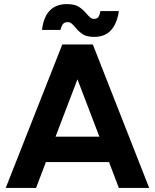

<svg xmlns="http://www.w3.org/2000/svg" viewBox="-20 -917 756 937"><path d="M512 -126H204L156 0H8L284 -700H433L708 0H560ZM465 -250 358 -530 251 -250ZM347 -784Q336 -797 328.5 -803Q321 -809 310 -809Q297 -809 289 -801.5Q281 -794 275 -771H185Q192 -833 222.5 -865Q253 -897 306 -897Q344 -897 364.5 -884Q385 -871 403 -849Q415 -836 422 -830.5Q429 -825 439 -825Q454 -825 460.5 -834.5Q467 -844 470 -863H560Q552 -804 522.5 -770.5Q493 -737 440 -737Q404 -737 384.5 -749.5Q365 -762 347 -784Z"/></svg>

Font: Oak Sans
Style: Bold
Weight: 700
Designer: Erik Kennedy, Walven
Foundry: Erik Kennedy, Walven
Version: Version 1.000